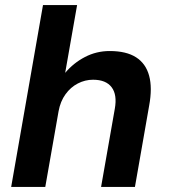

<svg xmlns="http://www.w3.org/2000/svg" viewBox="-20 -740 671 760"><path d="M24.2 0 150.2 -720H285.2L238 -451.6Q270.8 -490.7 316.2 -514.3Q361.6 -538 414.2 -538Q479.9 -538 518.6 -513.2Q557.3 -488.3 570.3 -440.3Q583.4 -392.2 570.4 -321.8L514.1 0H380.1L434.4 -309.3Q444.4 -364.9 421.9 -394.6Q399.4 -424.4 348.4 -424.4Q316.8 -424.4 288.1 -409.6Q259.4 -394.8 239.2 -366.7Q218.9 -338.7 211.8 -299.3L159.2 0Z"/></svg>

Font: DM Sans 9pt
Style: Italic
Weight: 400
Italic angle: -10°
Designer: Colophon Foundry, Jonny Pinhorn
Foundry: Colophon Foundry
Version: Version 4.004